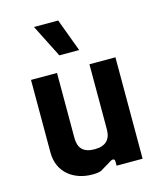

<svg xmlns="http://www.w3.org/2000/svg" viewBox="-114 -833 781 927"><g transform="rotate(-15 277.0 -369.5)"><path d="M232 11C249 11 264 10 277 5L335 -30C348 -37 356 -33 356 -21V0H486V-507H356V-182C356 -131 330 -104 275 -104C218 -104 194 -131 194 -182V-507H64V-144C64 -42 143 11 232 11ZM326 -586 265 -750H144L227 -586Z"/></g></svg>

Font: Finlandica SemiBold
Style: Regular
Weight: 600
Designer: Niklas Ekholm, Juho Hiilivirta, Jaakko Suomalainen
Foundry: Helsinki Type Studio
Version: Version 2.000;Glyphs 3.2 (3202)